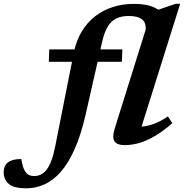

<svg xmlns="http://www.w3.org/2000/svg" viewBox="-194 -756 974 1016"><path d="M64.5 -429 66.5 -494.5H453.5L451 -429ZM258 -145Q234 -42 201.8 31.2Q169.5 104.5 129.8 150.8Q90 197 43.2 218.8Q-3.5 240.5 -57 240.5Q-119 240.5 -146.8 217.8Q-174.5 195 -174.5 154.5Q-174.5 121 -151.8 103.2Q-129 85.5 -81.5 85.5Q-77.5 109.5 -72.2 126.2Q-67 143 -58 155Q-49 167 -38.2 171.2Q-27.5 175.5 -13.5 175.5Q5.5 175.5 22 167.8Q38.5 160 52.5 142Q66.5 124 78 93.2Q89.5 62.5 98.5 17L196 -475Q209 -540.5 238.5 -589.2Q268 -638 310.2 -670.5Q352.5 -703 404.5 -719.2Q456.5 -735.5 514.5 -735.5Q550.5 -735.5 577 -730.5Q603.5 -725.5 622.2 -716.8Q641 -708 653.5 -696.2Q666 -684.5 674.5 -672L601 -690L736 -736H759.5L555 -86Q588 -88.5 622.8 -101.5Q657.5 -114.5 694.5 -140L718 -104Q665 -58.5 620.5 -33.2Q576 -8 538 2Q500 12 466 12Q425.5 12 411.8 -8.2Q398 -28.5 414 -79L576.5 -598Q580 -636 557.2 -653.8Q534.5 -671.5 486.5 -671.5Q448.5 -671.5 421.2 -658Q394 -644.5 376 -614.8Q358 -585 347 -537Z"/></svg>

Font: Newsreader 9pt SemiBold
Style: Italic
Weight: 600
Italic angle: -17°
Designer: Hugues Gentile
Foundry: Production Type
Version: Version 1.003